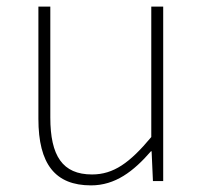

<svg xmlns="http://www.w3.org/2000/svg" viewBox="-20 -547 617 580"><path d="M255 13C328 13 383 -29 436 -90H438L442 0H473V-527H437V-133C372 -55 323 -20 258 -20C169 -20 132 -76 132 -192V-527H96V-188C96 -51 147 13 255 13Z"/></svg>

Font: Noto Sans CJK JP Thin
Style: Regular
Weight: 250
Designer: Ryoko NISHIZUKA (kana & ideographs); Paul D. Hunt (Latin, Greek & Cyrillic); Wenlong ZHANG (bopomofo); Sandoll Communica
Foundry: Adobe Systems Incorporated
Version: Version 1.004;PS 1.004;hotconv 1.0.82;makeotf.lib2.5.63406